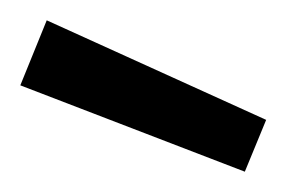

<svg xmlns="http://www.w3.org/2000/svg" viewBox="-21 -760 282 189"><path d="M-1 -676 25 -740 241 -642 220 -591Z"/></svg>

Font: Cairo
Style: Regular
Weight: 400
Designer: Mohamed Gaber, the designers of Titillium
Foundry: Kief Type Foundry
Version: Version 2.009; ttfautohint (v1.5.33-1714) -l 8 -r 50 -G 200 